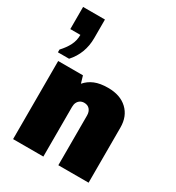

<svg xmlns="http://www.w3.org/2000/svg" viewBox="-199 -968 998 1088"><g transform="rotate(30 300.0 -423.5)"><path d="M28 -553V-571Q57 -602 73 -633.5Q89 -665 89 -702H23V-847H166V-725Q166 -675 149.5 -631.5Q133 -588 101 -553ZM54 0V-511H216L230 -464Q254 -492 289 -506.5Q324 -521 376 -521Q456 -521 502 -477.5Q548 -434 548 -361V0H350V-325Q350 -350 337 -365Q324 -380 301 -380Q286 -380 275 -373Q264 -366 258 -354Q252 -342 252 -325V0Z"/></g></svg>

Font: Chivo Mono Medium Black
Style: Regular
Weight: 900
Monospace: yes
Version: Version 1.008